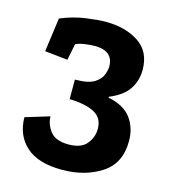

<svg xmlns="http://www.w3.org/2000/svg" viewBox="-102 -613 738 836"><g transform="rotate(15 266.5 -195.0)"><path d="M71 -492Q129 -516 184 -523.5Q239 -531 272 -531Q362 -531 421.5 -491.5Q481 -452 481 -370Q481 -321 455.5 -282.5Q430 -244 369 -219V-215Q440 -201 472 -158Q504 -115 504 -55Q504 46 430 93.5Q356 141 254 141Q146 141 92 92.5Q38 44 37 -38L146 -71Q146 -36 170 -4.5Q194 27 253 27Q310 27 334.5 -3.5Q359 -34 359 -71Q359 -121 319 -142Q279 -163 207 -165V-253Q266 -253 293.5 -270Q321 -287 329 -309.5Q337 -332 337 -346Q337 -417 253 -417Q235 -417 209.5 -413.5Q184 -410 168 -402L153 -328L50 -339Z"/></g></svg>

Font: Zilla Slab Bold
Style: Bold
Weight: 700
Designer: Typotheque.com
Foundry: Typotheque type foundry
Version: Version 1.1; 2017; ttfautohint (v1.6)